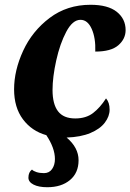

<svg xmlns="http://www.w3.org/2000/svg" viewBox="-20 -566 546 804"><path d="M99 178Q99 155 114 144Q119 150 132.5 154.5Q146 159 164 159Q186 159 198 142Q210 125 210 100Q210 54 174 0Q113 -17 76 -66.5Q39 -116 39 -192Q39 -271 77 -353.5Q115 -436 188 -491Q261 -546 359 -546Q432 -546 469 -516.5Q506 -487 506 -440Q506 -403 475.5 -376.5Q445 -350 379 -350Q381 -407 364 -445Q347 -483 317 -483Q284 -483 257.5 -433Q231 -383 215.5 -313Q200 -243 200 -189Q200 -130 223 -100Q246 -70 295 -70Q340 -70 369.5 -92.5Q399 -115 424 -154Q439 -137 439 -107Q439 -79 419 -52.5Q399 -26 358.5 -9Q318 8 259 10Q309 52 309 105Q309 158 273 188Q237 218 178 218Q142 218 120.5 207Q99 196 99 178Z"/></svg>

Font: Noto Serif NarrowExtraBold
Style: Italic
Weight: 800
Width: 4
Italic angle: -12°
Designer: Monotype Design Team
Foundry: Monotype Imaging Inc.
Version: Version 1.001